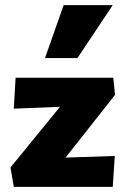

<svg xmlns="http://www.w3.org/2000/svg" viewBox="-20 -731 489 751"><path d="M21 -76 270 -381 334 -318 34 -306 41 -427H423L430 -360L180 -43L128 -111L429 -121L421 0H34ZM156 -504 229 -711H421L283 -504Z"/></svg>

Font: Ysabeau Office Black
Style: Regular
Weight: 900
Designer: Christian Thalmann (Catharsis Fonts)
Version: Version 2.001;gftools[0.9.30]; featfreeze: tnum,lnum,ss02